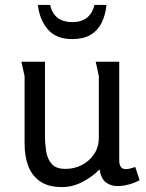

<svg xmlns="http://www.w3.org/2000/svg" viewBox="-20 -748 593 781"><path d="M163 -497V-191Q163 -162 168 -131.5Q173 -101 190.5 -81Q208 -61 246 -61Q283 -61 313.5 -77Q344 -93 363 -121.5Q382 -150 382 -188V-438Q382 -439 379 -452.5Q376 -466 373 -480.5Q370 -495 369 -497H465V-97Q465 -78 471.5 -69Q478 -60 492 -60Q506 -60 530 -69L548 -15Q528 -4 503.5 2.5Q479 9 457 9Q431 9 411 -6Q391 -21 385 -59Q356 -29 315.5 -8Q275 13 232 13Q177 13 143.5 -10Q110 -33 95 -72.5Q80 -112 80 -164V-438L67 -497ZM413 -728Q409 -686 393 -654.5Q377 -623 348 -606Q319 -589 274 -589Q209 -589 175 -628Q141 -667 134 -728H184Q192 -692 215 -675Q238 -658 274 -658Q310 -658 333 -675.5Q356 -693 364 -728Z"/></svg>

Font: Rosario Light
Style: Regular
Weight: 400
Version: Version 1.101; ttfautohint (v1.8.1.43-b0c9)